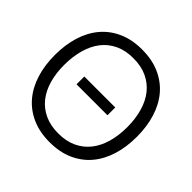

<svg xmlns="http://www.w3.org/2000/svg" viewBox="-187 -909 1099 1099"><g transform="rotate(45 362.0 -360.0)"><path d="M361.5 15Q281 15 219 -12.5Q157 -40 115 -89.5Q73 -139 51.5 -208Q30 -277 30 -360Q30 -443 51.5 -512Q73 -581 115 -630.5Q157 -680 219 -707.5Q281 -735 361.5 -735Q442.5 -735 504.5 -707.5Q566.5 -680 608.5 -630.5Q650.5 -581 672 -512Q693.5 -443 693.5 -360Q693.5 -277 672 -208Q650.5 -139 608.5 -89.5Q566.5 -40 504.5 -12.5Q442.5 15 361.5 15ZM361.5 -55.5Q425 -55.5 472.5 -77.8Q520 -100 551.8 -140.2Q583.5 -180.5 599.5 -236.5Q615.5 -292.5 615.5 -360Q615.5 -427.5 599.5 -483.5Q583.5 -539.5 551.8 -579.8Q520 -620 472.5 -642.2Q425 -664.5 361.5 -664.5Q298 -664.5 250.8 -642.2Q203.5 -620 172 -579.8Q140.5 -539.5 124.5 -483.5Q108.5 -427.5 108 -360Q107.5 -292.5 123.2 -236.5Q139 -180.5 170.8 -140.2Q202.5 -100 250.2 -77.8Q298 -55.5 361.5 -55.5ZM236.5 -391.5H487V-328.5H236.5Z"/></g></svg>

Font: Vela Sans
Style: Regular
Weight: 400
Designer: Principal design: Mikhail Sharanda - project Manrope.
Design modification: Ravid Balaliev
Foundry: Mikhail Sharanda
Version: Version 1.001